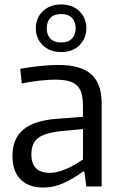

<svg xmlns="http://www.w3.org/2000/svg" viewBox="-20 -838 544 863"><path d="M175 5Q108 5 72 -32Q36 -69 36 -137Q36 -214 84 -255Q132 -296 235 -304L353 -313V-357Q353 -392 347 -415.5Q341 -439 326 -453.5Q311 -468 287 -474Q263 -480 227 -480Q196 -480 157.5 -475.5Q119 -471 78 -463L71 -529Q119 -537 161.5 -541.5Q204 -546 243 -546Q343 -546 390 -504Q437 -462 437 -373V0H368L359 -67H353Q310 -35 265.5 -15Q221 5 175 5ZM204 -61Q222 -61 241 -66Q260 -71 279.5 -79.5Q299 -88 317.5 -99Q336 -110 353 -121V-258L257 -249Q182 -241 151.5 -218Q121 -195 121 -144Q121 -61 204 -61ZM255 -604Q204 -604 172.5 -634.5Q141 -665 141 -711Q141 -757 172.5 -787.5Q204 -818 255 -818Q306 -818 337 -787.5Q368 -757 368 -711Q368 -665 337 -634.5Q306 -604 255 -604ZM255 -647Q287 -647 303.5 -664.5Q320 -682 320 -711Q320 -740 303.5 -757.5Q287 -775 255 -775Q223 -775 206.5 -757.5Q190 -740 190 -711Q190 -682 206.5 -664.5Q223 -647 255 -647Z"/></svg>

Font: Encode Sans Narrow
Style: Regular
Weight: 400
Designer: Pablo Impallari, Andres Torresi
Foundry: Pablo Impallari, Andres Torresi
Version: Version 1.000; ttfautohint (v1.00) -l 8 -r 50 -G 200 -x 14 -